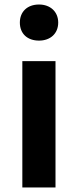

<svg xmlns="http://www.w3.org/2000/svg" viewBox="-20 -831 344 851"><path d="M79 0H226V-560H79ZM153 -651C203 -651 238 -682 238 -731C238 -779 203 -811 153 -811C101 -811 68 -779 68 -731C68 -682 101 -651 153 -651Z"/></svg>

Font: Source Han Sans KR
Style: Bold
Weight: 700
Designer: Ryoko NISHIZUKA 西塚涼子 (kana, bopomofo & ideographs); Paul D. Hunt (Latin, Greek & Cyrillic); Sandoll Communications 산돌커뮤니
Foundry: Adobe
Version: Version 2.004;hotconv 1.0.118;makeotfexe 2.5.65603